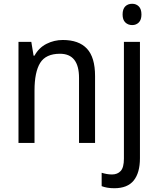

<svg xmlns="http://www.w3.org/2000/svg" viewBox="-20 -758 839 1018"><path d="M313 -546Q398 -546 441 -500Q484 -454 484 -355V0H399V-345Q399 -473 298 -473Q223 -473 193 -424.5Q163 -376 163 -278V0H78V-536H146L158 -463H163Q186 -505 226.5 -525.5Q267 -546 313 -546ZM630 -681Q630 -710 644 -724Q658 -738 681 -738Q702 -738 716 -724Q730 -710 730 -681Q730 -653 716 -639Q702 -625 681 -625Q659 -625 644.5 -639Q630 -653 630 -681ZM586 240Q565 240 548.5 237Q532 234 519 229V158Q532 162 545.5 164.5Q559 167 574 167Q603 167 620 148.5Q637 130 637 83V-536H722V81Q722 158 689 199Q656 240 586 240Z"/></svg>

Font: Noto Sans SemiCondensed
Style: Regular
Weight: 400
Width: 4
Designer: Monotype Design Team
Foundry: Monotype Imaging Inc.
Version: Version 2.013; ttfautohint (v1.8.4.7-5d5b)